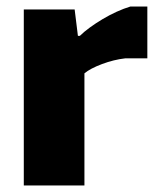

<svg xmlns="http://www.w3.org/2000/svg" viewBox="-20 -569 482 589"><path d="M53 -540H209L219 -459H225Q237 -471 255.5 -484.5Q274 -498 295 -510.5Q316 -523 338 -533Q360 -543 380 -549H432V-390H364Q329 -386 293 -372.5Q257 -359 239 -344V0H53Z"/></svg>

Font: Encode Sans Narrow
Style: ExtraBold
Weight: 800
Designer: Pablo Impallari, Andres Torresi
Foundry: Pablo Impallari, Andres Torresi
Version: Version 1.000; ttfautohint (v1.00) -l 8 -r 50 -G 200 -x 14 -